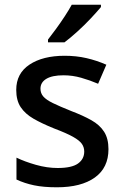

<svg xmlns="http://www.w3.org/2000/svg" viewBox="-20 -879 524 816"><path d="M441 -245Q441 -166 383 -124.5Q325 -83 222 -83Q165 -83 124.5 -91.5Q84 -100 50 -116V-209Q85 -192 132.5 -178.5Q180 -165 225 -165Q285 -165 311.5 -184Q338 -203 338 -235Q338 -253 328 -267.5Q318 -282 290.5 -297.5Q263 -313 210 -333Q158 -354 122.5 -374.5Q87 -395 68 -423.5Q49 -452 49 -497Q49 -567 105.5 -604.5Q162 -642 255 -642Q304 -642 347.5 -632Q391 -622 432 -604L397 -523Q362 -538 325 -548.5Q288 -559 250 -559Q202 -559 177 -544Q152 -529 152 -502Q152 -483 164 -469Q176 -455 204.5 -441Q233 -427 283 -407Q333 -388 368.5 -368Q404 -348 422.5 -319Q441 -290 441 -245ZM409 -849Q394 -831 367 -802Q340 -773 309 -745Q278 -717 254 -699H184V-711Q199 -730 218 -756Q237 -782 255 -809.5Q273 -837 285 -859H409Z"/></svg>

Font: Noto Sans Telugu UI Medium
Style: Regular
Weight: 500
Designer: Jelle Bosma - Monotype Design Team
Foundry: Monotype Imaging Inc.
Version: Version 2.005; ttfautohint (v1.8.4.7-5d5b)